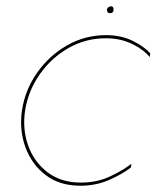

<svg xmlns="http://www.w3.org/2000/svg" viewBox="-20 -582 513 612"><path d="M60 -230Q70 -293 107 -345.5Q144 -398 198.5 -429Q253 -460 317 -460Q364 -460 401 -442Q438 -424 457 -400L459 -412Q438 -435 401.5 -452.5Q365 -470 318 -470Q251 -470 194 -437.5Q137 -405 98.5 -350.5Q60 -296 50 -230Q41 -168 61 -113Q81 -58 125.5 -24Q170 10 236 10Q286 10 328 -8.5Q370 -27 397 -48L399 -60Q372 -39 330.5 -19.5Q289 0 238 0Q175 0 132 -32.5Q89 -65 70 -117.5Q51 -170 60 -230ZM321 -551Q321 -540 330 -540Q342 -540 342 -551Q342 -562 334 -562Q330 -562 325.5 -559Q321 -556 321 -551Z"/></svg>

Font: Jost* 200 Hairline Italic
Style: Italic
Weight: 100
Italic angle: -10°
Version: Version 3.200; ttfautohint (v0.97) -l 8 -r 50 -G 200 -x 14 -